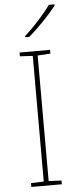

<svg xmlns="http://www.w3.org/2000/svg" viewBox="-63 -1035 408 1016"><g transform="rotate(-5 141.5 -527.0)"><path d="M267 -996V-1003H237C208 -960 143 -889 98 -849V-843H119C172 -887 232 -951 267 -996ZM223 -51V-71L155 -74V-741L223 -745V-765H61V-745L129 -741V-74L61 -71V-51Z"/></g></svg>

Font: Noto Sans Tamil UI Thin
Style: Regular
Weight: 100
Designer: Jelle Bosma - Monotype Design Team
Foundry: Monotype Imaging Inc.
Version: Version 2.004